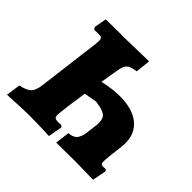

<svg xmlns="http://www.w3.org/2000/svg" viewBox="-135 -645 789 789"><g transform="rotate(45 260.0 -250.0)"><path d="M506 -59 494 2 389 0 279 1 287 -62Q311 -63 323 -75.5Q335 -88 339 -116L345 -164Q346 -170 346 -181Q346 -207 331 -218Q316 -229 275 -234L220 -224L214 -181Q212 -169 209.5 -152Q207 -135 205 -113Q202 -94 202 -83Q202 -72 207 -68Q212 -64 225 -64L243 -65L250 -58L239 3Q220 2 186 1Q152 0 125 0Q85 0 -3 5L6 -58Q41 -65 54.5 -78.5Q68 -92 72 -124L107 -401Q108 -408 108 -419Q108 -431 103.5 -434.5Q99 -438 87 -438L62 -437L55 -447L65 -501Q107 -502 184 -502L313 -505L306 -440Q276 -436 265 -427Q254 -418 249 -395L244 -368Q240 -347 234 -307Q286 -319 330 -319Q402 -319 442 -287.5Q482 -256 482 -198Q482 -186 481 -179L473 -112L471 -82Q471 -72 474.5 -68.5Q478 -65 487 -65L500 -66Z"/></g></svg>

Font: Alegreya SC ExtraBold
Style: Italic
Weight: 800
Italic angle: -7°
Designer: Juan Pablo del Peral
Foundry: Huerta Tipografica
Version: Version 2.007; ttfautohint (v1.6)